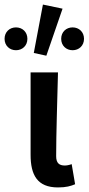

<svg xmlns="http://www.w3.org/2000/svg" viewBox="-62 -809 388 841"><path d="M192 12C228 12 248 6 267 -2L252 -90C241 -86 230 -84 222 -84C197 -84 184 -95 184 -125C184 -223 189 -369 192 -492H72V-131C72 -43 101 12 192 12ZM8 -589C36 -589 58 -609 58 -639C58 -669 36 -689 8 -689C-20 -689 -42 -669 -42 -639C-42 -609 -20 -589 8 -589ZM141 -565 212 -771 126 -789 86 -577ZM256 -589C284 -589 306 -609 306 -639C306 -669 284 -689 256 -689C228 -689 206 -669 206 -639C206 -609 228 -589 256 -589Z"/></svg>

Font: Source Sans Pro Semibold
Style: Regular
Weight: 600
Designer: Paul D. Hunt
Foundry: Adobe Systems Incorporated
Version: Version 3.006;hotconv 1.0.111;makeotfexe 2.5.65597